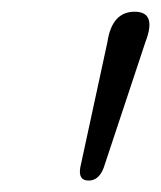

<svg xmlns="http://www.w3.org/2000/svg" viewBox="-20 -794 282 336"><path d="M135 -478Q116.5 -478 120.5 -501L168 -720.5Q176 -773.5 215.5 -773.5Q255 -773.5 234.5 -720.5L161.5 -500.5Q153 -478 135 -478Z"/></svg>

Font: Fraunces 72pt SuperSoft Light
Style: Italic
Weight: 300
Italic angle: -16°
Version: Version 1.000;[b76b70a41]